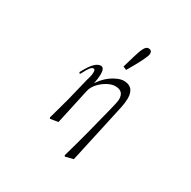

<svg xmlns="http://www.w3.org/2000/svg" viewBox="-213 -1014 1426 1430"><g transform="rotate(30 500.0 -298.5)"><path d="M284.2 9.8 333 -167 383.8 -374Q386.7 -387.7 392.6 -405.3Q397.5 -421.9 397.5 -445.3Q397.5 -468.8 383.8 -468.8Q370.1 -468.8 356.4 -450.7Q342.8 -432.6 332 -411.1Q321.3 -389.6 314.5 -380.9L305.7 -392.6Q340.8 -459 368.2 -486.3Q395.5 -513.7 420.9 -513.7Q451.2 -513.7 451.2 -458Q451.2 -423.8 441.4 -375Q491.2 -452.1 568.4 -487.3Q600.6 -502 626 -502Q715.8 -502 715.8 -401.4Q715.8 -367.2 706.1 -321.3L593.8 190.4L525.4 207L520.5 198.2Q556.6 73.2 589.8 -55.7Q622.1 -183.6 642.6 -263.7Q663.1 -342.8 663.1 -364.3Q663.1 -436.5 589.8 -435.5Q560.5 -435.5 524.9 -416.5Q489.3 -397.5 460 -365.7Q430.7 -334 422.9 -296.9L356.4 7.8L289.1 18.6ZM569.3 -592.8Q582 -633.8 597.7 -689.5Q613.3 -745.1 628.4 -774.4Q643.6 -803.7 664.1 -803.7Q693.4 -803.7 693.4 -772.5Q693.4 -741.2 598.6 -580.1Z"/></g></svg>

Font: GenEi Koburi Mincho v6
Style: Regular
Weight: 400
Designer: o_tamon (Modified)
Foundry: o_tamon / Adobe Systems Incorporated
Version: Version 6.1